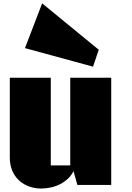

<svg xmlns="http://www.w3.org/2000/svg" viewBox="-20 -1095 782 1137"><path d="M638.7 -634.8V0H438L415.5 -81.5Q402.8 -56.2 382.3 -36.9Q361.8 -17.6 336.4 -4.6Q311 8.3 282.2 14.9Q253.4 21.5 223.6 21.5Q189 21.5 155.5 10.3Q122.1 -1 95.9 -23.7Q69.8 -46.4 54 -81.1Q38.1 -115.7 38.1 -162.1V-634.8H280.8V-115.7H396V-634.8ZM229.5 -1075.2 564.9 -800.3 530.8 -700.2 127.9 -810.1Z"/></svg>

Font: Coda Caption ExtraBold
Style: Regular
Weight: 800
Designer: vernon adams
Foundry: vernon adams
Version: Version 1.002